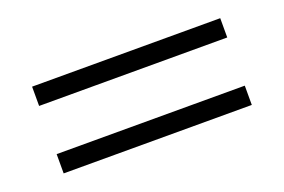

<svg xmlns="http://www.w3.org/2000/svg" viewBox="-46 -560 692 468"><g transform="rotate(-20 300.0 -326.5)"><path d="M56 -439H544V-389H56ZM56 -264H544V-214H56Z"/></g></svg>

Font: Post Grotesk Light
Style: Light
Weight: 300
Version: Version 1.0